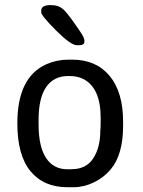

<svg xmlns="http://www.w3.org/2000/svg" viewBox="-20 -747 574 773"><path d="M385.3 -272.5Q385.3 -393.6 314.9 -429.2Q291.5 -440.9 260.3 -440.9H254.4Q196.3 -440.9 165.8 -396.5Q135.3 -352.1 135.3 -264.2V-246.6Q135.3 -157.7 165 -111.6Q194.8 -65.4 252.4 -65.4H263.7L269 -65.9Q327.1 -65.9 355.5 -109.6Q383.8 -153.3 383.8 -220.7L384.8 -232.4L385.3 -255.4ZM146 -697.3V-704.1Q146 -726.6 184.1 -726.6L186.5 -726.1H189Q218.3 -726.1 238.8 -705.6Q259.3 -685.1 306.2 -614.7Q319.8 -594.2 319.8 -583V-578.6Q319.8 -564.9 296.9 -564.9H289.6Q265.1 -564.9 205.6 -624.5Q146 -684.1 146 -697.3ZM475.6 -257.3V-240.7Q475.6 -125 426.3 -65.9Q398.4 -32.2 357.9 -12.7Q317.4 6.8 275.9 6.8H251.5Q156.2 6.8 103 -57.4Q49.8 -121.6 49.8 -250.5Q49.8 -436 166.5 -488.3Q208.5 -506.8 254.9 -506.8H271Q367.2 -506.8 421.4 -441.4Q475.6 -376 475.6 -257.3Z"/></svg>

Font: Averia Sans Libre Light
Style: Regular
Weight: 300
Version: Version 1.002